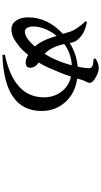

<svg xmlns="http://www.w3.org/2000/svg" viewBox="344 -1136 812 1540"><g transform="rotate(90 750.0 -366.0)"><path d="M420.9 20.5 418 1Q760.7 -71.3 760.7 -312.5Q760.7 -387.7 720.7 -445.3Q675.8 -510.7 594.7 -529.3Q567.4 -448.2 520.5 -343.8Q501 -301.8 481.4 -269.5Q523.4 -244.1 523.4 -201.2Q523.4 -166 479.5 -166Q455.1 -166 420.9 -185.5Q382.8 -138.7 352.5 -115.2Q314.5 -85 292 -72.3Q253.9 -51.8 214.8 -51.8Q168 -51.8 142.6 -93.8Q119.1 -130.9 119.1 -186.5Q119.1 -341.8 252 -464.8Q243.2 -496.1 232.4 -527.3Q215.8 -576.2 149.4 -647.5L157.2 -657.2Q228.5 -642.6 263.7 -615.2Q287.1 -596.7 296.9 -585Q313.5 -566.4 320.3 -540Q321.3 -537.1 322.8 -530.3Q324.2 -523.4 325.2 -519.5Q412.1 -574.2 514.6 -583Q525.4 -631.8 527.3 -670.9Q528.3 -695.3 504.9 -703.1Q481.4 -710 452.1 -710.9L450.2 -726.6Q489.3 -752 527.3 -752Q557.6 -752 599.6 -728.5Q644.5 -704.1 644.5 -678.7Q644.5 -668 634.3 -648.4Q624 -628.9 620.1 -614.3L610.4 -579.1Q728.5 -562.5 799.3 -483.4Q870.1 -404.3 870.1 -293.9Q870.1 5.9 420.9 20.5ZM234.4 -159.2Q267.6 -159.2 306.6 -193.4Q334 -216.8 352.5 -239.3Q321.3 -275.4 296.9 -331.1Q286.1 -357.4 267.6 -414.1Q230.5 -369.1 210.9 -317.4Q192.4 -269.5 192.4 -229.5Q192.4 -195.3 204.1 -176.8Q215.8 -159.2 234.4 -159.2ZM411.1 -317.4Q426.8 -341.8 442.4 -371.1Q481.4 -450.2 503.9 -536.1Q407.2 -530.3 333 -475.6Q346.7 -416 365.2 -380.9Q385.7 -342.8 411.1 -317.4Z"/></g></svg>

Font: Bpmf GenRyu Min B
Style: B
Weight: 700
Foundry: But Ko
Version: Version 1.320